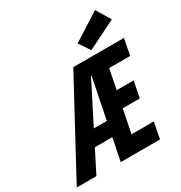

<svg xmlns="http://www.w3.org/2000/svg" viewBox="-267 -1035 1116 1181"><g transform="rotate(-30 291.0 -444.5)"><path d="M-64.9 0H74.8L257.4 -360.2C288.2 -420.3 321.1 -483.8 353.7 -550.3H358L247.6 0H526.6L548.9 -115.1H390.8L423.6 -280.5H545.2L567.5 -395.6H447L475.3 -536.6H624.5L646.8 -651.7H286.9L-64.9 0ZM98.6 -158.8H332.3L352.9 -262.3H119.6L98.6 -158.8ZM435.4 -686.4 639.1 -787.8 578.3 -889 383 -765 435.4 -686.4Z"/></g></svg>

Font: Source Code Variable
Style: Italic
Weight: 400
Italic angle: -11°
Monospace: yes
Designer: Paul D. Hunt, Teo Tuominen
Foundry: Adobe Systems Incorporated
Version: Version 1.005;PS 1.0;hotconv 16.6.54;makeotf.lib2.5.65590